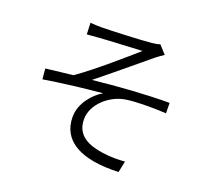

<svg xmlns="http://www.w3.org/2000/svg" viewBox="-133 -937 1267 1151"><g transform="rotate(20 500.0 -362.0)"><path d="M265 -743 268 -670C288 -672 317 -674 343 -676C386 -680 571 -688 616 -691C552 -635 389 -491 277 -413C226 -407 158 -399 104 -393L110 -326C234 -346 371 -362 481 -372C427 -341 357 -267 357 -177C357 -26 487 50 729 40L744 -32C708 -29 661 -27 602 -35C510 -48 426 -82 426 -187C426 -284 524 -369 623 -383C682 -392 777 -393 876 -388L875 -454C728 -454 545 -441 390 -424C472 -489 625 -617 700 -679C713 -690 737 -706 749 -714L703 -765C692 -761 674 -757 652 -755C595 -749 385 -740 341 -740C311 -740 288 -741 265 -743Z"/></g></svg>

Font: Noto Sans JP DemiLight
Style: Regular
Weight: 350
Designer: Ryoko NISHIZUKA 西塚涼子 (kana, bopomofo & ideographs); Paul D. Hunt (Latin, Greek & Cyrillic); Sandoll Communications 산돌커뮤니
Foundry: Adobe
Version: Version 2.004;hotconv 1.0.118;makeotfexe 2.5.65603